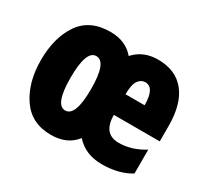

<svg xmlns="http://www.w3.org/2000/svg" viewBox="-121 -739 988 924"><g transform="rotate(30 373.5 -276.5)"><path d="M385 -506Q338 -563 252 -563Q138 -563 83.5 -483Q29 -403 29 -278Q29 -155 85 -72.5Q141 10 250 10Q340 10 387 -51Q441 10 533 10Q626 10 692 -30V-163Q624 -120 552 -120Q465 -120 465 -225H720V-310Q720 -432 668 -497Q616 -562 517 -562Q435 -562 385 -506ZM570 -339H464Q464 -393 479.5 -415Q495 -437 518 -437Q570 -437 570 -339ZM308 -278Q308 -126 251 -126Q195 -126 195 -276Q195 -428 251 -428Q308 -428 308 -278Z"/></g></svg>

Font: Noto Sans Display Condensed Black
Style: Regular
Weight: 900
Width: 3
Designer: Monotype Design team
Foundry: Monotype Imaging Inc.
Version: 1.000